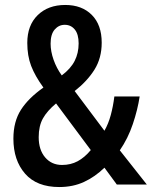

<svg xmlns="http://www.w3.org/2000/svg" viewBox="-20 -744 612 774"><path d="M243 -724Q310 -724 350 -684Q390 -644 390 -572Q390 -510 361 -463.5Q332 -417 281 -377L401 -217Q417 -245 426.5 -280Q436 -315 441 -355H543Q535 -302 515.5 -244Q496 -186 463 -138L572 0H451L401 -68Q363 -31 318.5 -10.5Q274 10 219 10Q128 10 81 -44Q34 -98 34 -185Q34 -254 64.5 -301.5Q95 -349 155 -391Q121 -438 105.5 -478.5Q90 -519 90 -571Q90 -642 132 -683Q174 -724 243 -724ZM241 -644Q217 -644 200.5 -625Q184 -606 184 -568Q184 -537 196 -503Q208 -469 229 -440Q265 -467 281 -498.5Q297 -530 297 -569Q297 -606 281.5 -625Q266 -644 241 -644ZM206 -327Q170 -297 153 -266.5Q136 -236 136 -191Q136 -140 162 -109.5Q188 -79 230 -79Q265 -79 293 -94Q321 -109 346 -139Z"/></svg>

Font: Noto Sans Malayalam Condensed Medium
Style: Regular
Weight: 500
Width: 3
Designer: Jelle Bosma - Monotype Design Team
Foundry: Monotype Imaging Inc.
Version: Version 2.104; ttfautohint (v1.8.4.7-5d5b)